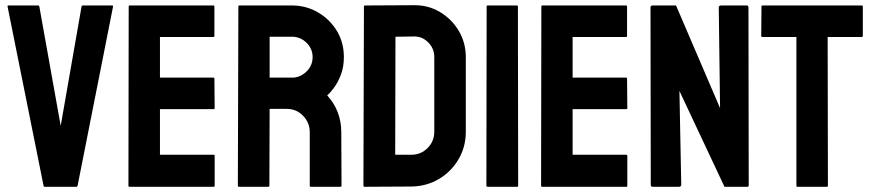

<svg xmlns="http://www.w3.org/2000/svg" viewBox="-20 -717 3341 737"><path d="M152 0Q148 0 147 -5L9 -692Q8 -696 13 -696H126Q130 -696 131 -692L213 -234L293 -692Q294 -696 298 -696H410Q415 -696 414 -692L278 -5Q277 0 273 0Z M477 0Q473 0 473 -5L474 -692Q474 -696 478 -696H799Q803 -696 803 -691V-579Q803 -575 799 -575H594V-419H799Q803 -419 803 -415L804 -302Q804 -298 800 -298H594V-123H800Q804 -123 804 -118V-4Q804 0 800 0Z M897 0Q893 0 893 -5L895 -692Q895 -696 899 -696H1101Q1155 -696 1200.5 -669.5Q1246 -643 1273 -598.5Q1300 -554 1300 -498Q1300 -461 1289 -431.5Q1278 -402 1263 -381.5Q1248 -361 1236 -351Q1290 -291 1290 -210L1291 -5Q1291 0 1286 0H1173Q1169 0 1169 -3V-210Q1169 -246 1143.5 -272.5Q1118 -299 1081 -299H1015L1014 -5Q1014 0 1010 0ZM1015 -419H1101Q1132 -419 1156 -442Q1180 -465 1180 -498Q1180 -530 1156.5 -553Q1133 -576 1101 -576H1015Z M1380 0Q1375 0 1375 -5L1377 -692Q1377 -696 1381 -696L1568 -697Q1623 -698 1668.5 -671Q1714 -644 1741 -598.5Q1768 -553 1768 -498V-211Q1768 -153 1740 -105.5Q1712 -58 1665 -30Q1618 -2 1559 -1ZM1497 -123H1559Q1596 -123 1621.5 -149Q1647 -175 1647 -211V-499Q1647 -531 1623.5 -554.5Q1600 -578 1568 -577L1498 -576Z M1852 0Q1847 0 1847 -5L1848 -692Q1848 -696 1852 -696H1964Q1968 -696 1968 -692L1969 -5Q1969 0 1965 0Z M2061 0Q2057 0 2057 -5L2058 -692Q2058 -696 2062 -696H2383Q2387 -696 2387 -691V-579Q2387 -575 2383 -575H2178V-419H2383Q2387 -419 2387 -415L2388 -302Q2388 -298 2384 -298H2178V-123H2384Q2388 -123 2388 -118V-4Q2388 0 2384 0Z M2486 0Q2478 0 2478 -7L2477 -688Q2477 -696 2485 -696H2575L2744 -302L2739 -688Q2739 -696 2748 -696H2847Q2853 -696 2853 -688L2854 -6Q2854 0 2849 0H2761L2588 -368L2595 -8Q2595 0 2586 0Z M3041 0Q3037 0 3037 -5V-575H2907Q2902 -575 2902 -580L2903 -692Q2903 -696 2907 -696H3287Q3292 -696 3292 -692V-580Q3292 -575 3288 -575H3157L3158 -5Q3158 0 3154 0Z"/></svg>

Font: Staatliches
Style: Regular
Weight: 400
Designer: Brian LaRossa & Erica Carras
Foundry: Type Brut Foundry
Version: Version 1.000; ttfautohint (v1.8.2) -l 8 -r 50 -G 200 -x 14 